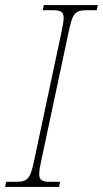

<svg xmlns="http://www.w3.org/2000/svg" viewBox="-37 -734 404 754"><path d="M-17 0H195L199 -20H163C130 -20 117 -25 117 -51C117 -64 120 -82 126 -108L232 -606C248 -683 257 -694 307 -694H343L347 -714H135L131 -694H167C200 -694 213 -689 213 -663C213 -650 209 -632 204 -606L98 -108C82 -31 73 -20 23 -20H-13Z"/></svg>

Font: Noto Serif SemiCondensed Thin
Style: Italic
Weight: 100
Width: 4
Italic angle: -12°
Designer: Monotype Design Team
Foundry: Monotype Imaging Inc.
Version: Version 2.013